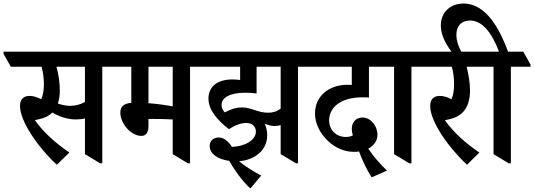

<svg xmlns="http://www.w3.org/2000/svg" viewBox="-69 -916 3018 1085"><path d="M252 15 323 -54C255 -100 178 -165 128 -237C137 -239 146 -241 154 -243C184 -249 209 -262 227 -280C265 -257 314 -241 359 -241C379 -241 396 -243 411 -247V-45L497 7H509V-539H620V-551L579 -624H-49V-612L-8 -539H166C174 -509 179 -474 179 -442C179 -409 175 -379 164 -355C140 -368 118 -374 98 -374C63 -374 44 -354 44 -317C44 -232 143 -86 252 15ZM269 -406C269 -449 262 -495 250 -539H411V-340C387 -326 359 -318 328 -318C303 -318 280 -323 258 -331C266 -353 269 -378 269 -406Z M730 -148C760 -148 770 -172 770 -206V-244C774 -244 778 -244 781 -244C822 -244 875 -243 907 -241V-45L993 7H1005V-539H1116V-551L1075 -624H521V-613L562 -539H673V-335C633 -331 611 -316 611 -280C611 -217 672 -148 730 -148ZM770 -333V-539H907V-315C870 -322 819 -329 770 -333Z M1346 149 1407 76C1363 53 1313 22 1282 -5C1373 -12 1441 -69 1441 -151C1441 -174 1436 -197 1427 -217C1446 -209 1466 -204 1483 -204C1496 -204 1507 -206 1517 -209V-45L1604 7H1615V-539H1726V-551L1685 -624H1018V-613L1059 -539H1288V-464C1272 -466 1258 -467 1244 -467C1160 -467 1109 -427 1109 -359C1109 -294 1161 -235 1225 -186C1263 -211 1295 -221 1322 -221C1355 -221 1377 -203 1377 -172C1377 -123 1312 -88 1242 -86C1220 -119 1196 -139 1167 -139C1138 -139 1116 -121 1116 -91C1116 -47 1161 -16 1226 -7C1258 48 1303 111 1346 149ZM1297 -309C1268 -309 1236 -300 1201 -281C1191 -292 1183 -305 1183 -322C1183 -364 1229 -392 1316 -392C1339 -392 1362 -391 1381 -388V-539H1517V-302C1499 -288 1475 -279 1447 -279C1385 -279 1354 -309 1297 -309Z M2031 86 2118 48C2087 20 2041 -32 2012 -76C2048 -95 2064 -125 2064 -154C2064 -205 2026 -252 1979 -252C1943 -252 1919 -225 1919 -188C1919 -176 1921 -163 1925 -151C1914 -145 1901 -142 1885 -142C1830 -142 1791 -182 1791 -236C1791 -314 1864 -366 1977 -366C1988 -366 2004 -366 2016 -365V-539H2144V-551L2103 -624H1628V-613L1669 -539H1919V-436C1911 -436 1903 -437 1895 -437C1788 -437 1711 -371 1711 -275C1711 -215 1742 -159 1786 -118C1827 -80 1877 -58 1930 -58C1941 -58 1951 -58 1960 -60C1978 -10 2005 46 2031 86Z M2244 7H2256V-539H2367V-551L2326 -624H2046V-613L2087 -539H2158V-45Z M2570 15 2640 -54C2572 -100 2495 -164 2445 -237C2454 -239 2463 -241 2470 -242C2549 -260 2587 -313 2587 -405C2587 -448 2579 -495 2568 -539H2706V-551L2665 -624H2269V-613L2310 -539H2484C2493 -509 2497 -474 2497 -442C2497 -408 2493 -379 2482 -355C2459 -368 2437 -374 2416 -374C2381 -374 2362 -354 2362 -317C2362 -231 2461 -87 2570 15Z M2806 7H2818V-539H2929V-551L2888 -624H2802C2756 -749 2679 -896 2551 -896C2473 -896 2422 -844 2422 -772C2422 -711 2460 -649 2494 -611H2546C2525 -643 2510 -683 2510 -719C2510 -770 2539 -800 2587 -800C2658 -800 2711 -729 2751 -624H2608V-613L2649 -539H2720V-45Z"/></svg>

Font: Noto Serif Devanagari Condensed SemiBold
Style: Regular
Weight: 600
Width: 3
Designer: Universal Thirst, Indian Type Foundry and the Monotype Design Team
Foundry: Monotype Imaging Inc.
Version: Version 2.004